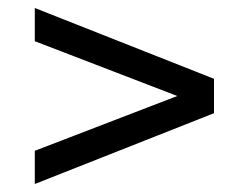

<svg xmlns="http://www.w3.org/2000/svg" viewBox="-20 -590 622 480"><path d="M67 -130V-213L483 -373V-327L67 -487V-570L515 -393V-307Z"/></svg>

Font: MOST Montserrat Medium
Style: Regular
Weight: 500
Designer: Julieta Ulanovsky
Foundry: Julieta Ulanovsky
Version: Version 8.000;March 11, 2024;FontCreator 15.0.0.2926 64-bit